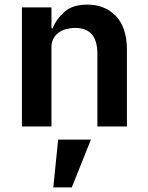

<svg xmlns="http://www.w3.org/2000/svg" viewBox="-20 -548 640 832"><path d="M211 264C211 264 291 264 291 264C291 264 374 57 374 57C374 57 232 57 232 57C232 57 211 264 211 264ZM203 0C203 0 203 -345 203 -345C203 -345 203 -345 203 -345C203 -359 206 -371 212 -381C217 -391 225 -400 235 -407C244 -414 255 -419 267 -422C279 -425 292 -427 305 -427C305 -427 305 -427 305 -427C370 -427 402 -390 402 -315C402 -315 402 0 402 0C402 0 530 0 530 0C530 0 530 -333 530 -333C530 -333 530 -333 530 -333C530 -396 514 -444 483 -478C451 -511 410 -528 359 -528C359 -528 359 -528 359 -528C317 -528 284 -518 261 -498C237 -477 219 -453 208 -425C208 -425 203 -425 203 -425C203 -425 203 -516 203 -516C203 -516 75 -516 75 -516C75 -516 75 0 75 0C75 0 203 0 203 0Z"/></svg>

Font: IBM Plex Mono Mod
Style: SemiBold
Weight: 500
Designer: Mike Abbink, Paul van der Laan, Pieter van Rosmalen
Foundry: Bold Monday
Version: ""